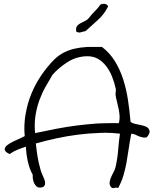

<svg xmlns="http://www.w3.org/2000/svg" viewBox="-20 -978 809 1012"><path d="M765.6 -295.9Q768.6 -290 768.6 -284.2Q768.6 -279.3 766.6 -274.4Q761.7 -262.7 752.9 -253.9Q746.1 -252.9 741.2 -252.9Q733.4 -252.9 728.5 -254.9Q717.8 -256.8 709.5 -260.7Q701.2 -264.6 692.4 -268.6Q683.6 -272.5 671.9 -273.4Q664.1 -233.4 658.7 -195.8Q653.3 -158.2 647 -122.6Q640.6 -86.9 630.4 -52.7Q620.1 -18.6 602.5 13.7Q597.7 10.7 592.8 10.7Q588.9 10.7 585.9 11.7Q582 13.7 578.1 13.7Q573.2 13.7 567.4 10.7Q557.6 0 557.6 -11.7V-14.6Q558.6 -27.3 564.5 -41.5Q570.3 -55.7 578.6 -70.8Q586.9 -85.9 589.8 -100.6Q599.6 -144.5 603 -189.5Q606.4 -234.4 612.3 -273.4Q573.2 -278.3 532.2 -278.3Q518.6 -278.3 503.9 -277.3Q447.3 -275.4 389.6 -268.1Q332 -260.7 275.9 -248.5Q219.7 -236.3 168.9 -221.7Q172.9 -183.6 178.2 -150.9Q183.6 -118.2 194.3 -81.1Q198.2 -67.4 205.6 -51.8Q212.9 -36.1 216.8 -23.4Q217.8 -17.6 217.8 -12.7Q217.8 -5.9 214.8 0Q210 9.8 191.4 10.7H188.5Q179.7 10.7 172.9 4.9Q165 -2 160.2 -12.2Q155.3 -22.5 153.3 -35.2Q152.3 -43 152.3 -49.8V-57.6Q143.6 -72.3 137.2 -90.3Q130.9 -108.4 126.5 -127.9Q122.1 -147.5 119.6 -167.5Q117.2 -187.5 116.2 -205.1Q92.8 -197.3 71.3 -188.5Q49.8 -179.7 31.2 -166Q10.7 -174.8 6.8 -184.6Q4.9 -187.5 4.9 -191.4Q4.9 -197.3 8.8 -203.1Q14.6 -211.9 28.3 -220.2Q42 -228.5 57.6 -235.8Q73.2 -243.2 87.9 -249.5Q102.5 -255.9 110.4 -260.7Q108.4 -281.2 108.4 -300.8Q108.4 -339.8 115.2 -377.9Q125 -434.6 146 -485.4Q167 -536.1 197.3 -580.6Q227.5 -625 263.7 -662.1Q287.1 -685.5 314 -699.7Q340.8 -713.9 372.1 -721.2Q403.3 -728.5 439.5 -730.5H517.6Q558.6 -699.2 585.4 -655.8Q612.3 -612.3 628.9 -561Q645.5 -509.8 654.3 -452.6Q663.1 -395.5 668 -335.9Q677.7 -328.1 691.9 -325.2Q706.1 -322.3 720.2 -319.3Q734.4 -316.4 747.1 -311.5Q759.8 -306.6 765.6 -295.9ZM606.4 -329.1Q610.4 -343.8 610.4 -358.4V-365.2Q609.4 -382.8 606 -400.9Q602.5 -418.9 597.7 -437Q592.8 -455.1 589.8 -472.7Q588.9 -477.5 588.9 -482.4Q588.9 -487.3 589.8 -492.2Q590.8 -497.1 590.8 -502Q590.8 -506.8 589.8 -511.7Q583 -543 570.8 -573.7Q558.6 -604.5 540 -628.9Q521.5 -653.3 496.1 -668Q471.7 -681.6 440.4 -681.6H436.5Q380.9 -679.7 335.4 -650.4Q290 -621.1 256.8 -584Q238.3 -552.7 219.7 -520Q201.2 -487.3 187.5 -449.7Q173.8 -412.1 167 -369.1Q163.1 -343.8 163.1 -316.4Q163.1 -296.9 165 -276.4Q223.6 -289.1 277.3 -299.3Q331.1 -309.6 384.3 -316.4Q437.5 -323.2 492.2 -327.1Q535.2 -329.1 580.1 -329.1ZM549.8 -944.3Q529.3 -902.3 496.6 -873.5Q463.9 -844.7 431.6 -814.5Q420.9 -811.5 408.2 -808.6Q403.3 -806.6 398.4 -806.6Q390.6 -806.6 382.8 -810.5Q380.9 -817.4 380.9 -824.2Q380.9 -832 384.8 -838.9Q391.6 -848.6 403.3 -855Q415 -861.3 427.7 -867.2Q440.4 -873 448.2 -882.8Q462.9 -902.3 479.5 -918.5Q496.1 -934.6 509.8 -954.1Q518.6 -958 527.3 -958Q530.3 -958 534.2 -957Q544.9 -955.1 549.8 -944.3Z"/></svg>

Font: Crafty Girls
Style: Regular
Weight: 400
Designer: Crystal Kluge
Foundry: Font Diner, Inc DBA Tart Workshop
Version: Version 1.000